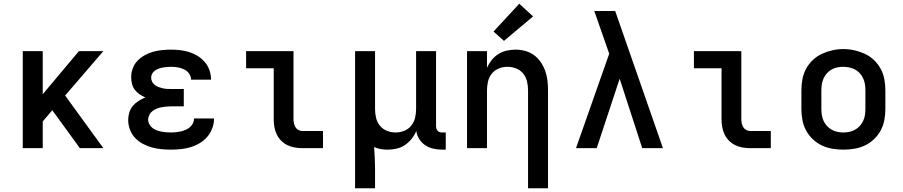

<svg xmlns="http://www.w3.org/2000/svg" viewBox="-20 -794 4840 1029"><path d="M102 0V-520H209V-289L403 -520H534L329 -282L534 0H408L278 -179L260 -203L209 -143V0Z M897 8Q871 8 845 5.5Q819 3 793.5 -4Q768 -11 745 -23.5Q722 -36 704 -55Q686 -74 676.5 -99.5Q667 -125 667 -151Q667 -171 673 -191Q679 -211 692 -226.5Q705 -242 722.5 -253Q740 -264 759 -272Q742 -279 727.5 -289Q713 -299 702.5 -313Q692 -327 687.5 -344.5Q683 -362 683 -380Q683 -404 691.5 -427.5Q700 -451 717 -468.5Q734 -486 755.5 -498Q777 -510 800.5 -516.5Q824 -523 848.5 -525.5Q873 -528 897 -528Q922 -528 947 -525Q972 -522 995.5 -514.5Q1019 -507 1040.5 -493.5Q1062 -480 1078 -461Q1094 -442 1102.5 -418Q1111 -394 1111 -369Q1111 -369 1111 -368Q1111 -367 1111 -367H1004Q1004 -367 1004 -367Q1004 -367 1004 -367Q1004 -385 993 -400Q982 -415 966 -422.5Q950 -430 932.5 -433Q915 -436 897 -436Q886 -436 874.5 -435Q863 -434 852 -432Q841 -430 830.5 -426Q820 -422 810.5 -415.5Q801 -409 795.5 -399Q790 -389 790 -378Q790 -378 790 -378Q790 -378 790 -378Q790 -366 795.5 -355.5Q801 -345 810.5 -338Q820 -331 831 -327Q842 -323 853.5 -320.5Q865 -318 876.5 -317.5Q888 -317 900 -317H965V-224H900Q887 -224 873.5 -223Q860 -222 846.5 -219.5Q833 -217 820.5 -212Q808 -207 797.5 -199Q787 -191 780.5 -178.5Q774 -166 774 -153Q774 -140 780.5 -128Q787 -116 797.5 -108Q808 -100 820.5 -95.5Q833 -91 845.5 -88.5Q858 -86 871 -85Q884 -84 897 -84Q911 -84 924 -85.5Q937 -87 950 -90Q963 -93 975.5 -98.5Q988 -104 998 -112.5Q1008 -121 1014 -133.5Q1020 -146 1020 -159H1127Q1127 -159 1127 -158.5Q1127 -158 1127 -158Q1127 -132 1117.5 -106.5Q1108 -81 1091 -61Q1074 -41 1050.5 -27Q1027 -13 1002 -5.5Q977 2 950.5 5Q924 8 897 8Z M1601 0Q1580 0 1559.5 -3.5Q1539 -7 1520.5 -16Q1502 -25 1487 -40Q1472 -55 1463 -74Q1454 -93 1450.5 -113.5Q1447 -134 1447 -155V-428H1299V-520H1553V-155Q1553 -144 1555.5 -132.5Q1558 -121 1564 -111.5Q1570 -102 1580 -97Q1590 -92 1601 -92H1711V0Z M1883 215V-520H1990V-210Q1990 -186 1995.5 -162.5Q2001 -139 2016 -120.5Q2031 -102 2053.5 -93Q2076 -84 2100 -84Q2124 -84 2146.5 -93Q2169 -102 2184 -120.5Q2199 -139 2204.5 -162.5Q2210 -186 2210 -210V-520H2317V-118Q2317 -111 2319 -104.5Q2321 -98 2325.5 -93Q2330 -88 2336.5 -86Q2343 -84 2350 -84H2369V8H2350Q2327 8 2303.5 3Q2280 -2 2260 -15Q2240 -28 2227 -48.5Q2214 -69 2211 -92Q2202 -70 2186.5 -50.5Q2171 -31 2150.5 -17Q2130 -3 2106 2.5Q2082 8 2057 8Q2039 8 2020.5 5Q2002 2 1985 -6Q1987 23 1988.5 51Q1990 79 1990 107V215Z M2810 215V-310Q2810 -334 2804.5 -357.5Q2799 -381 2784 -399.5Q2769 -418 2746.5 -427Q2724 -436 2700 -436Q2676 -436 2653.5 -427Q2631 -418 2616 -399.5Q2601 -381 2595.5 -357.5Q2590 -334 2590 -310V0H2483V-520H2590V-431Q2600 -453 2615 -472Q2630 -491 2650.5 -504Q2671 -517 2695 -522.5Q2719 -528 2743 -528Q2769 -528 2795 -521Q2821 -514 2842 -498.5Q2863 -483 2878 -461Q2893 -439 2902 -414Q2911 -389 2914 -362.5Q2917 -336 2917 -310V215ZM2681 -575 2625 -625 2763 -774 2837 -706Z M3067 0 3245 -506 3221 -575Q3207 -615 3193 -655Q3179 -695 3165 -735H3277L3533 0H3422L3301 -372L3178 0Z M4001 0Q3980 0 3959.5 -3.5Q3939 -7 3920.5 -16Q3902 -25 3887 -40Q3872 -55 3863 -74Q3854 -93 3850.5 -113.5Q3847 -134 3847 -155V-428H3699V-520H3953V-155Q3953 -144 3955.5 -132.5Q3958 -121 3964 -111.5Q3970 -102 3980 -97Q3990 -92 4001 -92H4111V0Z M4500 8Q4470 8 4440.5 3Q4411 -2 4384.5 -14.5Q4358 -27 4336 -48Q4314 -69 4300 -95Q4286 -121 4280.5 -150.5Q4275 -180 4275 -210V-310Q4275 -340 4280.5 -369.5Q4286 -399 4300 -425Q4314 -451 4336 -472Q4358 -493 4385 -505.5Q4412 -518 4441 -524.5Q4470 -531 4500 -531Q4530 -531 4559 -524.5Q4588 -518 4615 -505.5Q4642 -493 4664 -472Q4686 -451 4700 -425Q4714 -399 4719.5 -369.5Q4725 -340 4725 -310V-210Q4725 -180 4719.5 -150.5Q4714 -121 4700 -95Q4686 -69 4664 -48Q4642 -27 4615.5 -14.5Q4589 -2 4559.5 3Q4530 8 4500 8ZM4500 -84Q4516 -84 4532.5 -87.5Q4549 -91 4563 -99Q4577 -107 4588 -119Q4599 -131 4606 -146Q4613 -161 4615.5 -177.5Q4618 -194 4618 -210V-310Q4618 -326 4615.5 -342.5Q4613 -359 4606 -374Q4599 -389 4588 -401.5Q4577 -414 4562.5 -421.5Q4548 -429 4531.5 -432.5Q4515 -436 4498 -436Q4482 -436 4466 -432.5Q4450 -429 4436 -421Q4422 -413 4411 -400.5Q4400 -388 4393.5 -373Q4387 -358 4384.5 -342Q4382 -326 4382 -310V-210Q4382 -194 4384.5 -177.5Q4387 -161 4394 -146Q4401 -131 4412 -119Q4423 -107 4437 -99Q4451 -91 4467.5 -87.5Q4484 -84 4500 -84Z"/></svg>

Font: Iosevka Custom SmBdEx
Style: Regular
Weight: 600
Width: 7
Monospace: yes
Designer: Belleve Invis
Foundry: Belleve Invis
Version: Version 11.2.4; ttfautohint (v1.8.4)